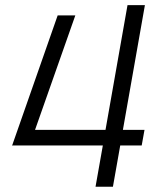

<svg xmlns="http://www.w3.org/2000/svg" viewBox="-20 -713 626 733"><path d="M25.4 -157.7H372.6L344.7 0H411.1L439 -157.7H521L531.7 -217.3H449.2L533.2 -693.4H466.8L382.8 -217.3H113.8L267.6 -654.3H200.2L26.9 -159.2Z"/></svg>

Font: Cascadia Code NF Light
Style: Italic
Weight: 300
Italic angle: -10°
Monospace: yes
Designer: Aaron Bell
Foundry: Saja Typeworks
Version: Version 2404.023